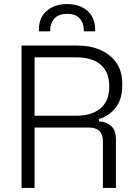

<svg xmlns="http://www.w3.org/2000/svg" viewBox="-20 -924 671 944"><path d="M86 0V-700H360Q425 -700 474.5 -678Q524 -656 552.5 -614.5Q581 -573 581 -514V-504Q581 -433 547 -392.5Q513 -352 467 -339V-327Q502 -326 526 -305Q550 -284 550 -238V0H486V-231Q486 -263 468.5 -280Q451 -297 416 -297H150V0ZM150 -355H354Q432 -355 474.5 -391.5Q517 -428 517 -496V-501Q517 -569 475.5 -605.5Q434 -642 354 -642H150ZM171 -770V-776Q171 -838 210 -871Q249 -904 310 -904Q371 -904 409.5 -871Q448 -838 448 -776V-770H392V-776Q392 -811 371.5 -833.5Q351 -856 310 -856Q269 -856 248 -833.5Q227 -811 227 -776V-770Z"/></svg>

Font: Space Grotesk Light Light
Style: Regular
Weight: 300
Version: Version 2.000